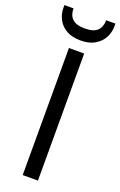

<svg xmlns="http://www.w3.org/2000/svg" viewBox="-195 -948 623 994"><g transform="rotate(20 116.5 -450.5)"><path d="M74 0V-700H158V0ZM116 -757Q70 -757 39 -774.5Q8 -792 -8 -821.5Q-24 -851 -24 -887V-901H26Q26 -864 47 -843.5Q68 -823 116 -823Q164 -823 185 -843.5Q206 -864 206 -901H257V-887Q257 -851 240.5 -821.5Q224 -792 193 -774.5Q162 -757 116 -757Z"/></g></svg>

Font: DVN - DM Sans
Style: Regular
Weight: 400
Designer: Colophon Foundry, Jonny Pinhorn
Foundry: Colophon Foundry
Version: Version 4.004;gftools[0.9.30]